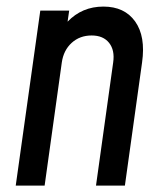

<svg xmlns="http://www.w3.org/2000/svg" viewBox="-20 -578 508 598"><path d="M29 0H119L172.5 -383.5Q178 -421.5 203.2 -444.5Q228.5 -467.5 265.5 -467.5Q301.5 -467.5 319.8 -444.5Q338 -421.5 332.5 -383.5L279 0H369L422.5 -383.5Q434 -464.5 401 -511Q368 -557.5 302 -557.5Q235.5 -557.5 190.5 -510.5L195.5 -545H105.5Z"/></svg>

Font: Mohave Medium
Style: Italic
Weight: 500
Italic angle: -8°
Designer: Gumpita Rahayu
Foundry: Tokotype
Version: Version 2.002; ttfautohint (v1.8.3)